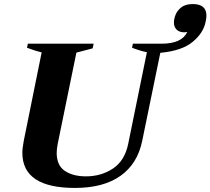

<svg xmlns="http://www.w3.org/2000/svg" viewBox="-20 -915 1036 945"><path d="M90 -163Q90 -185 97 -222L185 -657Q155 -664 113 -680L117 -700H441L436 -677Q412 -670 356 -656L264 -207Q259 -180 259 -163Q259 -101 299 -74Q339 -47 403 -47Q478 -47 536 -85.5Q594 -124 611 -207L703 -658Q672 -664 630 -680L634 -700H776Q875 -700 902 -758Q896 -756 887 -756Q863 -756 849.5 -769Q836 -782 836 -805Q836 -821 844 -842Q852 -863 872.5 -879Q893 -895 929 -895Q996 -895 996 -838Q996 -824 992 -808Q982 -754 929 -709.5Q876 -665 769 -655L680 -222Q657 -109 573 -49.5Q489 10 349 10Q90 10 90 -163Z"/></svg>

Font: Trirong ExtraBold
Style: Italic
Weight: 800
Italic angle: -12°
Designer: Katatrad Team
Foundry: CadsonDemak
Version: Version 1.001